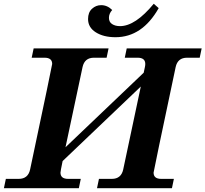

<svg xmlns="http://www.w3.org/2000/svg" viewBox="-41 -986 1076 1006"><path d="M859.9 0H467.3L477.5 -48.8H544.9Q593.8 -48.8 604.5 -97.7L696.8 -532.7L287.1 -142.1Q275.9 -88.4 275.9 -81.5Q275.9 -48.8 315.9 -48.8H382.3L372.1 0H-20.5L-10.3 -48.8H57.1Q106 -48.8 116.7 -97.7Q232.4 -644 232.4 -650.9Q232.4 -683.6 192.4 -683.6H125L135.3 -732.4H527.8L517.6 -683.6H451.2Q402.3 -683.6 391.6 -634.8L302.2 -214.4L711.9 -605L718.3 -634.8Q720.2 -643.6 720.2 -650.9Q720.2 -683.6 680.2 -683.6H612.8L623 -732.4H1015.6L1005.4 -683.6H939Q890.1 -683.6 879.4 -634.8Q763.7 -88.4 763.7 -81.5Q763.7 -48.8 803.7 -48.8H870.1ZM564 -791Q501.5 -791 460.9 -816.7Q420.4 -842.3 420.4 -886.2Q420.4 -921.4 441.2 -940.2Q461.9 -959 488.8 -959Q521.5 -959 546.9 -933.6Q529.8 -915 529.8 -892.6Q529.8 -870.6 546.4 -859.9Q563 -849.1 587.9 -849.1Q668 -849.1 764.6 -966.3L790.5 -943.4Q704.1 -791 564 -791Z"/></svg>

Font: Munson
Style: Bold Italic
Weight: 700
Italic angle: -12°
Designer: Paul James MIller
Foundry: High-Logic / Made with FontCreator
Version: Version 2.10;May 5, 2019;FontCreator 11.5.0.2430 64-bit